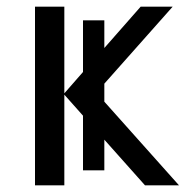

<svg xmlns="http://www.w3.org/2000/svg" viewBox="-20 -556 569 576"><path d="M293 -495V-412L402 -536H498L293 -305V-251L517 0H415L293 -137V-45H229V-209L173 -272V0H85V-536H173V-276L229 -340V-495Z"/></svg>

Font: RS Noto Sans
Style: Regular
Weight: 400
Designer: Monotype Design Team
Foundry: Monotype Imaging Inc.
Version: Version 3.10